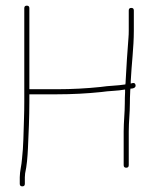

<svg xmlns="http://www.w3.org/2000/svg" viewBox="-20 -631 550 680"><path d="M418 -165V-46C418 -40 421 -37 427 -37C433 -37 436 -40 436 -46V-165C436 -201.3 440 -230 440 -265C440 -278.3 440.3 -291 441 -303C441 -307.7 441.3 -312.3 442 -317C451.6 -317 462.1 -320.4 460 -330C457.9 -339.6 450.4 -337.5 443 -335V-343C445.8 -402.1 454 -463.3 454 -522V-594C454 -600 451 -603 445 -603C439 -603 436 -600 436 -594V-522C436 -513.3 435.7 -505 435 -497C431.4 -447.2 427.3 -395.5 425 -344C425 -340 424.7 -336 424 -332C395.4 -327.2 365.6 -327.7 336 -323C287.8 -317.9 234.8 -315 182 -315H84V-602C84 -608 81 -611 75 -611C69 -611 66 -608 66 -602V-271C66 -250.3 65.7 -230.3 65 -211C63.3 -163 63.1 -112.4 58 -69C56.5 -45.2 50 -24.9 50 -3V20C50 26 53 29 59 29C65 29 68 26 68 20V-3C68 -6.3 68.3 -11 69 -17C75 -43.8 77.5 -74 79 -106.5C81.4 -158.9 84 -215.1 84 -271V-297H182C235.4 -297 288.3 -299.8 338 -305C366.5 -309.5 396.3 -308.7 423 -314V-304C422.3 -292 422 -279 422 -265C422 -230.6 418 -200.8 418 -165Z"/></svg>

Font: HoneyBee
Style: BLn
Weight: 100
Foundry: Cannot Into Space Fonts
Version: Version 0.89